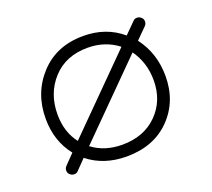

<svg xmlns="http://www.w3.org/2000/svg" viewBox="-80 -499 675 611"><g transform="rotate(-20 257.5 -194.0)"><path d="M63 0Q57 -5 57 -13.5Q57 -22 63 -28L95 -61Q52 -115 52 -191Q52 -278 107.5 -338Q163 -398 254 -398Q331 -398 385 -352L421 -388Q426 -394 434.5 -394Q443 -394 449 -388Q455 -383 455 -374.5Q455 -366 449 -360L413 -324Q457 -266 457 -189Q457 -103 401.5 -46.5Q346 10 254 10Q177 10 123 -33L91 0Q86 6 77.5 6Q69 6 63 0ZM92 -191Q92 -131 124 -90L357 -324Q313 -358 254 -358Q180 -358 136 -310Q92 -262 92 -191ZM254 -30Q327 -30 372 -75Q417 -120 417 -189Q417 -249 384 -295L152 -62Q194 -30 254 -30Z"/></g></svg>

Font: Hoogli Light
Style: Regular
Weight: 300
Designer: Anand Singh Naorem
Foundry: Brand New Type
Version: Version 1.00 b007